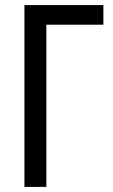

<svg xmlns="http://www.w3.org/2000/svg" viewBox="-20 -734 445 754"><path d="M386 -714V-637H162V0H76V-714Z"/></svg>

Font: Noto Sans Display Condensed
Style: Regular
Weight: 400
Width: 3
Designer: Monotype Design Team
Foundry: Monotype Imaging Inc.
Version: Version 2.003